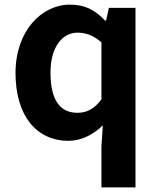

<svg xmlns="http://www.w3.org/2000/svg" viewBox="-20 -594 684 829"><path d="M424 -53 418 37V215H565V-560H450L438 -505H434C389 -552 346 -574 282 -574C161 -574 47 -462 47 -279C47 -96 136 14 276 14C332 14 385 -14 424 -53ZM314 -107C237 -107 198 -165 198 -281C198 -393 251 -453 314 -453C349 -453 383 -442 418 -411V-165C386 -122 353 -107 314 -107Z"/></svg>

Font: Spoqa Han Sans Neo Bold
Style: Bold
Weight: 700
Designer: [Spoqa Han Sans Neo] Dong-huui Kim  Younghwa Kang  Yujin Lee  [Noto Sans] Ryoko NISHIZUKA  (kana & ideographs); Paul D. 
Foundry: Spoqa (http://www.spoqa-han-sans.com)
Version: Version 1.100;hotconv 1.0.109;makeotfexe 2.5.65596